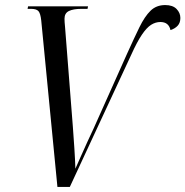

<svg xmlns="http://www.w3.org/2000/svg" viewBox="-20 -739 733 759"><path d="M143 -658Q140 -686 132 -695Q124 -704 103 -704H89L91 -714H328L326 -704H302Q270 -704 252.5 -695.5Q235 -687 235 -665Q235 -659 235.5 -651Q236 -643 237 -634L268 -238Q271 -199 274 -152.5Q277 -106 278 -72Q286 -90 299 -119.5Q312 -149 326 -179.5Q340 -210 350 -231L482 -526Q510 -588 531 -631Q552 -674 575 -696.5Q598 -719 633 -719Q663 -719 678 -703.5Q693 -688 693 -668Q693 -649 682.5 -637.5Q672 -626 654 -620Q647 -652 614 -652Q595 -652 577.5 -641Q560 -630 541 -602Q522 -574 499 -523L256 0H207Z"/></svg>

Font: Noto Serif Display Condensed
Style: Italic
Weight: 400
Width: 3
Italic angle: -12°
Designer: Monotype Design Team
Foundry: Monotype Imaging Inc.
Version: Version 2.009